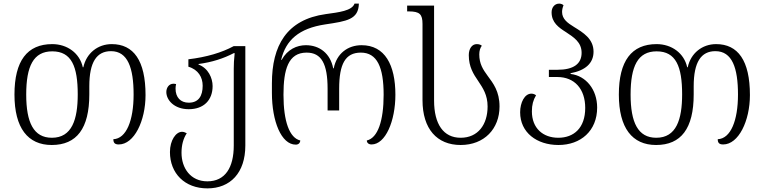

<svg xmlns="http://www.w3.org/2000/svg" viewBox="-20 -791 4228 1062"><path d="M266 11C404 11 474 -80 474 -269V-314C474 -448 515 -508 594 -508C687 -508 719 -415 719 -268C719 -125 679 -24 607 -21C607 -1 615 8 637 8C722 8 785 -122 785 -265C785 -456 719 -547 598 -547C521 -547 458 -497 441 -419H438C421 -497 352 -547 269 -547C130 -547 60 -454 60 -268C60 -83 134 11 266 11ZM267 -29C166 -29 125 -113 125 -268C125 -425 165 -507 269 -507C376 -507 410 -423 410 -269C410 -130 378 -29 267 -29Z M1127 251C1254 251 1337 165 1337 14V-536H1273C1207 -500 1122 -475 1022 -463V-422C1077 -406 1101 -363 1101 -317C1101 -261 1079 -223 1024 -223C979 -223 951 -252 951 -301C951 -309 952 -317 954 -326C949 -327 944 -328 940 -328C913 -328 900 -304 900 -282C900 -238 943 -187 1024 -187C1107 -187 1156 -237 1156 -315C1156 -359 1132 -414 1078 -434V-437C1154 -447 1217 -468 1273 -497H1278C1274 -461 1273 -435 1273 -411V14C1273 135 1226 212 1127 212C1034 212 984 139 984 54C984 11 994 -25 1013 -54C1004 -59 995 -62 987 -62C953 -62 920 -15 920 50C920 168 1002 251 1127 251Z M1616 9C1631 9 1640 0 1641 -14C1581 -28 1548 -120 1548 -267C1548 -406 1574 -500 1676 -500C1758 -500 1792 -438 1792 -300V-180H1856V-300C1856 -437 1890 -500 1976 -500C2066 -500 2102 -419 2102 -267C2102 -123 2070 -28 2009 -14C2009 -1 2019 8 2035 8C2112 8 2167 -121 2167 -267C2167 -432 2109 -541 1980 -541C1904 -541 1842 -495 1826 -413H1823C1807 -496 1747 -541 1672 -541C1622 -541 1570 -518 1538 -460H1535C1561 -569 1633 -634 1779 -656C1899 -674 1963 -683 1965 -771H1941C1927 -731 1854 -723 1782 -713C1565 -683 1484 -538 1484 -330V-277C1484 -120 1536 9 1616 9Z M2528 11C2659 11 2743 -79 2743 -202C2743 -286 2708 -330 2677 -372C2652 -406 2631 -438 2631 -490C2631 -510 2636 -526 2645 -538C2640 -543 2630 -547 2617 -547C2590 -547 2573 -521 2573 -486C2573 -421 2599 -381 2625 -343C2651 -304 2677 -266 2677 -202C2677 -102 2624 -29 2528 -29C2433 -29 2381 -104 2381 -235V-760H2232V-728H2240C2302 -728 2317 -712 2317 -658V-237C2317 -78 2397 11 2528 11Z M3069 11C3192 11 3283 -67 3283 -196C3283 -296 3221 -372 3136 -382V-386C3216 -401 3263 -440 3263 -505C3263 -577 3205 -611 3155 -642C3119 -664 3089 -686 3089 -725C3089 -737 3092 -750 3097 -762C3092 -767 3083 -771 3073 -771C3047 -771 3031 -749 3031 -723C3031 -666 3070 -639 3111 -613C3153 -585 3197 -558 3197 -499C3197 -438 3153 -405 3063 -405H3016V-365H3063C3157 -365 3217 -300 3217 -194C3217 -83 3154 -29 3068 -29C2984 -29 2922 -81 2922 -175C2922 -211 2929 -237 2945 -264C2936 -271 2927 -273 2919 -273C2882 -273 2857 -224 2857 -170C2857 -58 2949 11 3069 11Z M3609 11C3747 11 3817 -80 3817 -269V-314C3817 -448 3858 -508 3937 -508C4030 -508 4062 -415 4062 -268C4062 -125 4022 -24 3950 -21C3950 -1 3958 8 3980 8C4065 8 4128 -122 4128 -265C4128 -456 4062 -547 3941 -547C3864 -547 3801 -497 3784 -419H3781C3764 -497 3695 -547 3612 -547C3473 -547 3403 -454 3403 -268C3403 -83 3477 11 3609 11ZM3610 -29C3509 -29 3468 -113 3468 -268C3468 -425 3508 -507 3612 -507C3719 -507 3753 -423 3753 -269C3753 -130 3721 -29 3610 -29Z"/></svg>

Font: Noto Serif Georgian Light
Style: Regular
Weight: 300
Designer: Monotype Design Team, Akaki Razmadze
Foundry: Google LLC
Version: Version 2.003